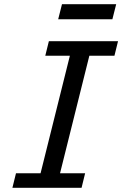

<svg xmlns="http://www.w3.org/2000/svg" viewBox="-20 -895 582 915"><path d="M212.9 -698.7H542.5L525.4 -629.4H405.8L266.1 -69.3H385.7L368.7 0H39.1L56.2 -69.3H173.3L313 -629.4H195.8ZM257.3 -803.2 275.4 -875H533.7L515.6 -803.2Z"/></svg>

Font: Andika
Style: Italic
Weight: 400
Italic angle: -14°
Designer: Victor Gaultney, Annie Olsen, Julie Remington, Don Collingsworth, Eric Hays, Becca Hirsbrunner
Foundry: SIL International
Version: Version 6.101